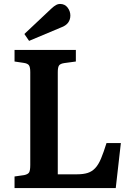

<svg xmlns="http://www.w3.org/2000/svg" viewBox="-20 -957 681 977"><path d="M54 0V-59L103 -66Q122 -70 128 -79.5Q134 -89 134 -118V-590Q134 -615 127.5 -624.5Q121 -634 101 -637L54 -644V-703H366V-644L307 -636Q287 -633 280.5 -624Q274 -615 274 -589V-70H371Q404 -70 426 -77Q448 -84 464.5 -101.5Q481 -119 494 -150Q507 -181 522 -229H595L569 0ZM128 -749 104 -784 241 -913Q255 -926 265 -931.5Q275 -937 285 -937Q310 -937 324 -918.5Q338 -900 338 -878Q338 -857 326.5 -841.5Q315 -826 290 -817Z"/></svg>

Font: Literata 18pt SemiBold
Style: Regular
Weight: 600
Designer: Latin by Veronika Burian and Jose Scaglione. Greek by Irene Vlachou. Cyrillic by Vera Evstafieva.
Foundry: TypeTogether
Version: Version 3.103;gftools[0.9.29]